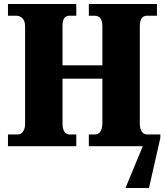

<svg xmlns="http://www.w3.org/2000/svg" viewBox="-20 -734 827 964"><path d="M20 0V-59H70Q86 -59 96 -74Q106 -89 106 -111V-600Q106 -629 93 -642Q80 -655 61 -655H20V-714H363V-655H328Q294 -655 294 -605V-406H494V-602Q494 -655 455 -655H426V-714H768V-655H718Q682 -655 682 -602V-113Q682 -88 692 -73.5Q702 -59 718 -59H785V-41L728 210H610L697 0H426V-59H456Q475 -59 484.5 -74.5Q494 -90 494 -117V-339H294V-111Q294 -89 302.5 -74Q311 -59 328 -59H363V0Z"/></svg>

Font: Noto Serif SemiCondensed Black
Style: Regular
Weight: 900
Width: 4
Designer: Monotype Design Team
Foundry: Monotype Imaging Inc.
Version: Version 2.014; ttfautohint (v1.8.4.7-5d5b)